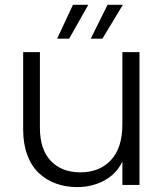

<svg xmlns="http://www.w3.org/2000/svg" viewBox="-20 -760 673 789"><path d="M553.2 -545.9V0H482.9V-96.2Q458.5 -45.4 408.7 -18.3Q358.9 8.8 296.9 8.8Q249.5 8.8 209.7 -5.9Q169.9 -20.5 139.6 -48.8Q109.4 -77.1 92.3 -122.8Q75.2 -168.5 75.2 -227.1V-545.9H144V-234.9Q144 -146 188.7 -98.9Q233.4 -51.8 310.1 -51.8Q389.2 -51.8 436 -102.1Q482.9 -152.3 482.9 -249V-545.9ZM279.8 -740.2H342.8L264.2 -601.1H214.8ZM421.9 -740.2H484.9L400.9 -601.1H353Z"/></svg>

Font: SVN-Poppins Light
Style: Regular
Weight: 300
Designer: Ninad Kale (Devanagari), Jonny Pinhorn (Latin)
Foundry: Indian Type Foundry
Version: Version 3.002 2017